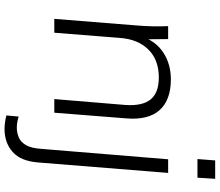

<svg xmlns="http://www.w3.org/2000/svg" viewBox="-81 -667 967 845"><g transform="rotate(90 402.5 -244.5)"><path d="M63 0 92 -362Q98 -431 95 -501H152L153 -396L141 -386Q162 -448 212.5 -480.5Q263 -513 329 -513Q420 -513 464.5 -463.5Q509 -414 501 -317L476 0H416L442 -313Q447 -388 417.5 -424Q388 -460 321 -460Q244 -460 198.5 -414.5Q153 -369 147 -290L124 0ZM493 157Q520 165 541 165Q564 165 584.5 156.5Q605 148 618.5 125Q632 102 635 59L681 -501H741L695 71Q689 148 648.5 183.5Q608 219 548 219Q534 219 519 217Q504 215 488 211ZM686 -708H767L762 -630H680Z"/></g></svg>

Font: Muli Light
Style: Italic
Weight: 300
Italic angle: -4.541°
Designer: Vernon Adams
Foundry: Vernon Adams
Version: Version 2.100; ttfautohint (v1.8.1.43-b0c9)